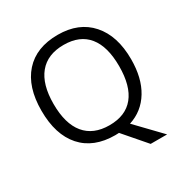

<svg xmlns="http://www.w3.org/2000/svg" viewBox="-199 -887 1177 1219"><g transform="rotate(-30 389.5 -277.5)"><path d="M717.8 -357.9Q717.8 -220.7 662.6 -129.9Q607.4 -39.1 506.8 -6.8L676.8 169.9H556.2L417 8.8L390.1 9.8Q232.4 9.8 146.7 -86.7Q61 -183.1 61 -358.9Q61 -533.2 147 -629.2Q232.9 -725.1 391.1 -725.1Q544.9 -725.1 631.3 -627.4Q717.8 -529.8 717.8 -357.9ZM148.9 -357.9Q148.9 -212.9 210.7 -137.9Q272.5 -63 390.1 -63Q508.8 -63 569.3 -137.7Q629.9 -212.4 629.9 -357.9Q629.9 -502 569.6 -576.4Q509.3 -650.9 391.1 -650.9Q272.5 -650.9 210.7 -575.9Q148.9 -501 148.9 -357.9Z"/></g></svg>

Font: f04920746
Style: Regular
Weight: 400
Foundry: Ascender Corporation
Version: Version 1.10